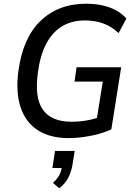

<svg xmlns="http://www.w3.org/2000/svg" viewBox="-20 -734 729 1033"><path d="M350 9Q248 9 182.5 -34Q117 -77 90.5 -157.5Q64 -238 79 -352Q91 -441 120.5 -508Q150 -575 197.5 -621Q245 -667 306.5 -690.5Q368 -714 443 -714Q491 -714 531.5 -705Q572 -696 605 -678Q638 -660 660 -634L618 -556Q581 -591 536.5 -607.5Q492 -624 437 -624Q366 -624 314 -592.5Q262 -561 229 -499Q196 -437 184 -344Q165 -209 210.5 -144Q256 -79 365 -79Q408 -79 449.5 -86.5Q491 -94 529 -109L496 -64L533 -295H381L392 -372H632L579 -38Q550 -24 511.5 -13.5Q473 -3 431.5 3Q390 9 350 9ZM299 279 265 250Q288 229 299.5 207Q311 185 314 158L331 170H262L276 78H382L371 146Q365 187 348.5 220Q332 253 299 279Z"/></svg>

Font: Nunito Sans 10pt SemiCondensed SemiBold
Style: Italic
Weight: 600
Width: 4
Italic angle: -9°
Designer: Vernon Adams
Foundry: Vernon Adams
Version: Version 3.101;gftools[0.9.27]